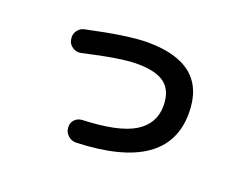

<svg xmlns="http://www.w3.org/2000/svg" viewBox="-95 -734 1189 938"><g transform="rotate(20 500.0 -265.0)"><path d="M172.9 -438.5V-441.4Q168 -464.8 181.2 -484.4Q194.3 -503.9 216.8 -508.8Q428.7 -554.7 529.3 -554.7Q836.9 -554.7 836.9 -297.9Q836.9 8.8 369.1 25.4Q344.7 26.4 326.2 9.8Q307.6 -6.8 306.6 -31.2V-32.2Q304.7 -55.7 320.3 -71.8Q335.9 -87.9 359.4 -88.9Q543.9 -95.7 626 -145.5Q708 -195.3 708 -289.1Q708 -366.2 662.6 -402.3Q617.2 -438.5 516.6 -438.5Q433.6 -438.5 241.2 -394.5Q218.8 -389.6 198.2 -402.3Q177.7 -415 172.9 -438.5Z"/></g></svg>

Font: Rounded Mgen+ 1mn bold
Style: Bold
Weight: 700
Designer: [Source Han Sans]
Ryoko NISHIZUKA  (kana & ideographs); Paul D. Hunt (Latin, Greek & Cyrillic); Wenlong ZHANG  (bopomofo
Version: Version 1.059.20150602